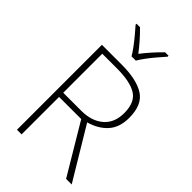

<svg xmlns="http://www.w3.org/2000/svg" viewBox="-278 -1045 1141 1141"><g transform="rotate(45 293.0 -474.0)"><path d="M269 -714Q394 -714 459 -672.5Q524 -631 524 -522Q524 -441 481 -393.5Q438 -346 366 -326L562 0H515L327 -315H141V0H102V-714ZM264 -678H141V-350H292Q379 -350 431 -394.5Q483 -439 483 -521Q483 -611 429 -644.5Q375 -678 264 -678ZM275 -790Q263 -811 242.5 -838.5Q222 -866 199.5 -893Q177 -920 159 -940V-948H188Q215 -922 243 -890Q271 -858 293 -829Q315 -858 343.5 -890Q372 -922 399 -948H428V-940Q410 -920 387 -893Q364 -866 343.5 -838.5Q323 -811 311 -790Z"/></g></svg>

Font: Noto Sans Bengali UI ExtraLight
Style: Regular
Weight: 200
Designer: Jelle Bosma - Monotype Design Team
Foundry: Monotype Imaging Inc.
Version: Version 2.003; ttfautohint (v1.8.4.7-5d5b)